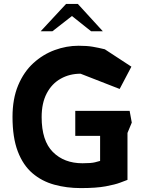

<svg xmlns="http://www.w3.org/2000/svg" viewBox="-20 -952 734 982"><path d="M393 10Q321 10 257.5 -7.5Q194 -25 146 -66Q98 -107 71 -177.5Q44 -248 44 -354Q44 -447 73 -516Q102 -585 151 -629.5Q200 -674 260 -696Q320 -718 382 -718Q425 -718 454 -713Q483 -708 516 -700L652 -611L592 -497L392 -575Q336 -575 290.5 -549.5Q245 -524 219 -474.5Q193 -425 193 -353Q193 -232 250.5 -174.5Q308 -117 402 -117Q447 -117 466 -122Q485 -127 492 -129V-257H365V-385H643L654 -325L632 -272V-32Q621 -28 595 -18Q569 -8 520.5 1Q472 10 393 10ZM188 -792 318 -932H378L506 -792H446L348 -870L248 -792Z"/></svg>

Font: Rowdies Light
Style: Regular
Weight: 300
Designer: Jaikishan Patel
Version: Version 1.000; ttfautohint (v1.8.3)